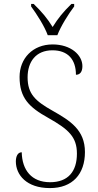

<svg xmlns="http://www.w3.org/2000/svg" viewBox="-20 -951 502 981"><path d="M224 -771H273C290 -816 330 -880 359 -918V-931H345C302 -889 277 -858 249 -813C221 -858 195 -889 152 -931H139V-918C167 -880 208 -816 224 -771ZM235 10C351 10 414 -62 414 -174C414 -287 339 -334 249 -385C162 -434 121 -470 121 -556C121 -635 163 -694 248 -694C327 -694 368 -647 368 -569C388 -569 401 -583 401 -613C401 -670 342 -724 249 -724C147 -724 80 -652 80 -558C80 -450 129 -403 226 -349C331 -290 373 -251 373 -166C373 -75 328 -20 236 -20C141 -20 93 -82 91 -173C70 -173 61 -151 61 -126C61 -58 115 10 235 10Z"/></svg>

Font: Noto Serif Ethiopic SemiCondensed ExtraLight
Style: Regular
Weight: 200
Width: 4
Designer: Monotype Design Team
Foundry: Monotype Imaging Inc.
Version: Version 2.102